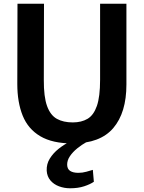

<svg xmlns="http://www.w3.org/2000/svg" viewBox="-20 -763 772 1032"><path d="M370 8Q262 8 196.5 -30.8Q131 -69.5 102 -141.2Q73 -213 73 -311.5L74 -743H216.5L215.5 -333.5Q215 -242.5 233 -193Q251 -143.5 285.8 -124.2Q320.5 -105 371 -105Q418 -105 450.8 -124.5Q483.5 -144 500.8 -193.8Q518 -243.5 518 -333.5V-743H659.5V-309Q659.5 -157.5 589 -74.8Q518.5 8 370 8ZM356.5 249Q325.5 249 297.2 238.5Q269 228 251 206.8Q233 185.5 231 154.5Q229.5 118.5 247.8 89.2Q266 60 294.5 37.2Q323 14.5 352.5 0L367 -8L446 0Q420 14.5 395.5 34.2Q371 54 355.8 76.5Q340.5 99 341 123Q341.5 145.5 357.2 155.8Q373 166 401.5 166Q423 166 444.5 160Q466 154 479 150L484.5 214Q465 227.5 432.5 238.2Q400 249 356.5 249Z"/></svg>

Font: Merriweather Sans SemiBold
Style: Regular
Weight: 600
Designer: Eben Sorkin
Foundry: Eben Sorkin
Version: Version 2.001